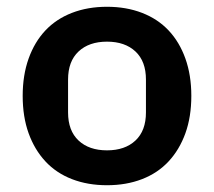

<svg xmlns="http://www.w3.org/2000/svg" viewBox="-20 -535 632 567"><path d="M296 -91Q349 -91 380 -120Q411 -149 411 -203V-300Q411 -354 380 -383Q349 -412 296 -412Q243 -412 212 -383Q181 -354 181 -300V-203Q181 -149 212 -120Q243 -91 296 -91ZM296 12Q239 12 192.5 -6Q146 -24 114 -58.5Q82 -93 64.5 -141.5Q47 -190 47 -252Q47 -313 64.5 -362Q82 -411 114 -445Q146 -479 192.5 -497Q239 -515 296 -515Q353 -515 399.5 -497Q446 -479 478 -445Q510 -411 527.5 -362Q545 -313 545 -252Q545 -190 527.5 -141.5Q510 -93 478 -58.5Q446 -24 399.5 -6Q353 12 296 12Z"/></svg>

Font: IBM Plex Sans Thai SmBld
Style: Regular
Weight: 600
Designer: Mike Abbink, Paul van der Laan, Pieter van Rosmalen, Ben Mitchell, Mark Frömberg
Foundry: Bold Monday
Version: Version 1.2